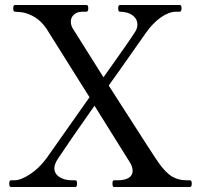

<svg xmlns="http://www.w3.org/2000/svg" viewBox="-20 -750 800 770"><path d="M742 -27Q749 -27 749 -14Q749 0 742 0H437Q431 0 431 -14Q431 -27 437 -27H452Q481 -27 496.5 -37Q512 -47 512 -65Q512 -80 502 -97L359 -326Q263 -190 212 -113Q198 -91 198 -76Q198 -53 218.5 -40Q239 -27 267 -27H282Q289 -27 289 -14Q289 0 282 0H24Q17 0 17 -14Q17 -27 24 -27H38Q64 -27 101.5 -52Q139 -77 167 -116L339 -360L167 -634Q147 -664 120.5 -680.5Q94 -697 66 -701Q46 -703 40 -703Q33 -703 33 -716Q33 -730 40 -730H326Q331 -730 332.5 -726.5Q334 -723 334 -716Q334 -703 326 -703H312Q289 -703 276.5 -691.5Q264 -680 264 -663Q264 -648 273 -634L395 -440Q502 -590 519 -618Q531 -634 531 -652Q531 -671 517 -684Q503 -697 482 -701Q468 -703 461 -703Q454 -703 454 -716Q454 -730 461 -730H700Q705 -730 706.5 -726.5Q708 -723 708 -716Q708 -703 700 -703H686Q658 -703 625.5 -680.5Q593 -658 565 -618L456 -463L416 -407L457 -343Q601 -118 617 -96Q645 -57 670 -42Q695 -27 728 -27Z"/></svg>

Font: Shippori Mincho Medium
Style: Regular
Weight: 500
Designer: FONTDASU
Foundry: FONTDASU / Google Inc. / but / Adobe
Version: Version 3.110; ttfautohint (v1.8.3)